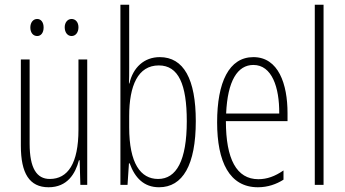

<svg xmlns="http://www.w3.org/2000/svg" viewBox="-20 -780 1454 810"><path d="M108 -664C108 -643 119 -628 137 -628C153 -628 164 -642 164 -664C164 -686 153 -700 137 -700C119 -700 108 -684 108 -664ZM253 -665C253 -643 265 -628 282 -628C299 -628 311 -643 311 -665C311 -687 298 -700 282 -700C265 -700 253 -685 253 -665ZM348 -529H311V-233C311 -90 266 -25 190 -25C135 -25 105 -70 105 -174V-529H68V-165C68 -49 104 10 185 10C264 10 298 -47 313 -104H316L319 0H348Z M525 -494V-760H488V0H518L524 -91H527C549 -30 587 10 651 10C751 10 806 -84 806 -269C806 -446 755 -539 654 -539C588 -539 541 -495 526 -428H524C525 -447 525 -472 525 -494ZM650 -504C733 -504 768 -424 768 -269C768 -102 724 -25 647 -25C573 -25 525 -91 525 -243V-290C525 -419 562 -504 650 -504Z M1049 -539C946 -539 896 -433 896 -264C896 -97 948 10 1068 10C1110 10 1146 -3 1176 -22V-61C1140 -36 1106 -24 1070 -24C978 -24 933 -109 933 -269H1193V-303C1193 -425 1155 -539 1049 -539ZM1049 -506C1127 -506 1159 -412 1158 -301H934C940 -439 982 -506 1049 -506Z M1345 0V-760H1308V0Z"/></svg>

Font: Noto Sans Armenian ExtraCondensed ExtraLight
Style: Regular
Weight: 200
Width: 2
Designer: Monotype Design Team
Foundry: Monotype Imaging Inc.
Version: Version 2.008